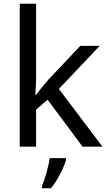

<svg xmlns="http://www.w3.org/2000/svg" viewBox="-20 -780 574 1021"><path d="M172 -363V-760H85V0H172V-197L233 -250L419 0H525L293 -307L510 -536H407L236 -355C218 -335 184 -292 172 -276H168C169 -301 172 -342 172 -363ZM331 70V61H244C239 104 218 176 203 209V221H251C287 178 322 106 331 70Z"/></svg>

Font: Noto Sans Cypriot
Style: Regular
Weight: 400
Designer: Monotype Design Team
Foundry: Monotype Imaging Inc.
Version: Version 2.002